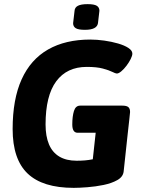

<svg xmlns="http://www.w3.org/2000/svg" viewBox="-20 -899 712 927"><path d="M416 -708Q448 -708 483.5 -703Q519 -698 550 -689Q581 -680 600 -667.5Q619 -655 619 -640Q619 -630 611 -614Q603 -598 591 -582Q579 -566 566 -555Q553 -544 544 -544Q538 -544 522 -552Q506 -560 476.5 -568Q447 -576 399 -576Q303 -576 251.5 -506.5Q200 -437 200 -298Q200 -241 216.5 -202Q233 -163 266.5 -143Q300 -123 350 -123Q371 -123 389.5 -124.5Q408 -126 428 -130L442 -258H355Q329 -258 329 -298Q329 -337 337 -363Q345 -389 367 -389H571Q591 -389 599.5 -382Q608 -375 608 -358Q608 -355 604.5 -324Q601 -293 596 -247.5Q591 -202 586 -154.5Q581 -107 577 -71Q574 -45 546.5 -29.5Q519 -14 480 -6Q441 2 401.5 5Q362 8 336 8Q186 8 113.5 -61Q41 -130 41 -276Q41 -420 84.5 -516Q128 -612 212 -660Q296 -708 416 -708ZM403 -879Q435 -879 447.5 -871Q460 -863 460 -847L453 -787Q448 -755 390 -755Q358 -755 345.5 -763Q333 -771 333 -787L340 -847Q341 -863 356 -871Q371 -879 403 -879Z"/></svg>

Font: Asap VF Beta
Style: Italic
Weight: 400
Italic angle: -6°
Designer: Pablo Cosgaya
Foundry: Pablo Cosgaya
Version: Version 1.007